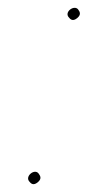

<svg xmlns="http://www.w3.org/2000/svg" viewBox="-20 -474 227 497"><path d="M55.2 -5C60.2 1.6 66.4 7 77.5 -2C88.6 -11 84.8 -18.4 79.8 -25C69.5 -38.3 44.9 -18.3 55.2 -5ZM157.3 -430C162.3 -423.4 168.5 -418 179.6 -427C190.7 -436 187 -443.4 181.9 -450C171.6 -461.7 146.8 -443.6 157.3 -430Z"/></svg>

Font: HoneyBee
Style: XLitIt
Weight: 200
Foundry: Cannot Into Space Fonts
Version: Version 0.89